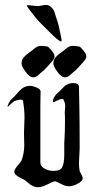

<svg xmlns="http://www.w3.org/2000/svg" viewBox="-20 -784 381 792"><path d="M133.8 -758.8Q140.6 -758.8 152.3 -761.2Q164.1 -763.7 168.9 -763.7Q178.7 -763.7 185.5 -758.8Q192.4 -753.9 197.3 -747.6Q202.1 -741.2 204.1 -736.3Q206.1 -731.4 209 -720.7Q211.9 -710 213.9 -705.1Q218.8 -691.4 221.7 -679.7Q224.6 -668 227.5 -652.8Q230.5 -637.7 233.4 -624Q234.4 -621.1 234.4 -617.2Q234.4 -613.3 231.4 -613.3Q226.6 -613.3 213.4 -624.5Q200.2 -635.7 176.8 -659.2Q153.3 -682.6 150.4 -685.5Q130.9 -704.1 92.8 -755.9L90.8 -759.8Q90.8 -762.7 97.7 -762.7Q101.6 -762.7 115.2 -760.7Q128.9 -758.8 133.8 -758.8ZM320.1 -524.4Q314.9 -519.3 304.3 -506.8Q293.7 -494.4 284.2 -487.8Q280.5 -484.9 275.4 -480.1Q270.3 -475.3 267 -472.4Q263.7 -469.5 258.5 -467.3Q253.4 -465.1 247.6 -465.1H246.1Q233.6 -465.8 219 -484.9Q200 -509.8 200 -522.2Q200 -523.7 200.3 -525.1Q200.7 -526.6 200.7 -528.1Q201.4 -534.7 204 -539.8Q206.5 -544.9 211.3 -549.7Q216.1 -554.4 218.6 -557Q221.2 -559.6 228.9 -565.1Q236.6 -570.6 239.5 -572.8Q241.7 -574.2 247.2 -579Q252.7 -583.7 255.2 -585.6Q257.8 -587.4 262.2 -590Q266.6 -592.5 271 -593.6Q275.4 -594.7 280.5 -594.7H284.2Q304.7 -593.3 308.7 -591.4Q312.7 -589.6 324.5 -575Q336.2 -561 336.2 -551.5Q336.2 -540.5 320.1 -524.4ZM189 -524.4Q183.8 -519.3 173.2 -506.8Q162.6 -494.4 153.1 -487.8Q149.4 -484.9 144.3 -480.1Q139.2 -475.3 135.9 -472.4Q132.6 -469.5 127.4 -467.3Q122.3 -465.1 116.5 -465.1H115Q102.5 -465.8 87.9 -484.9Q68.8 -509.8 68.8 -522.2Q68.8 -523.7 69.2 -525.1Q69.6 -526.6 69.6 -528.1Q70.3 -534.7 72.9 -539.8Q75.4 -544.9 80.2 -549.7Q85 -554.4 87.5 -557Q90.1 -559.6 97.8 -565.1Q105.5 -570.6 108.4 -572.8Q110.6 -574.2 116.1 -579Q121.6 -583.7 124.1 -585.6Q126.7 -587.4 131.1 -590Q135.5 -592.5 139.9 -593.6Q144.3 -594.7 149.4 -594.7H153.1Q173.6 -593.3 177.6 -591.4Q181.6 -589.6 193.4 -575Q205.1 -561 205.1 -551.5Q205.1 -540.5 189 -524.4ZM131.8 -11.7Q121.1 -13.7 113.3 -17.6Q105.5 -21.5 95.7 -29.8Q85.9 -38.1 81.1 -42Q77.1 -43.9 64.5 -50.3Q51.8 -56.6 45.4 -62.5Q39.1 -68.4 39.1 -77.1Q39.1 -85 52.7 -100.6Q66.4 -116.2 69.3 -123Q80.1 -153.3 80.1 -186.5Q80.1 -192.4 79.6 -206.1Q79.1 -219.7 79.1 -227.5V-240.2Q81.1 -289.1 81.1 -297.9Q81.1 -330.1 75.2 -366.2Q74.2 -373 65.4 -373Q61.5 -373 53.7 -371.1Q45.9 -369.1 44.9 -369.1Q40 -368.2 32.2 -361.8Q24.4 -355.5 18.6 -349.6Q12.7 -343.8 11.7 -343.8Q10.7 -343.8 11.7 -347.7Q16.6 -361.3 21 -367.2Q25.4 -373 30.8 -377.9Q36.1 -382.8 40 -386.7Q41 -387.7 47.4 -395Q53.7 -402.3 58.1 -407.2Q62.5 -412.1 69.8 -418Q77.1 -423.8 85.4 -426.8Q93.8 -429.7 102.5 -429.7Q110.4 -429.7 114.3 -428.7Q147.5 -419.9 147.5 -406.2Q147.5 -404.3 147 -388.2Q146.5 -372.1 146.5 -342.8V-114.3Q146.5 -98.6 163.1 -88.9Q179.7 -79.1 201.2 -79.1Q230.5 -79.1 237.3 -95.7Q245.1 -113.3 245.1 -143.6V-176.8V-192.4Q248 -242.2 248 -275.4Q248 -287.1 248 -296.9Q248 -306.6 247.6 -312Q247.1 -317.4 247.1 -318.4Q247.1 -324.2 248 -333Q249 -341.8 249 -345.7Q249 -358.4 242.2 -372.1Q241.2 -376 235.4 -376Q229.5 -376 215.8 -369.1Q202.1 -362.3 200.2 -362.3Q198.2 -362.3 198.2 -364.3Q198.2 -374 204.6 -384.8Q210.9 -395.5 217.8 -400.4L224.6 -406.2Q225.6 -407.2 235.4 -417.5Q245.1 -427.7 248 -430.2Q251 -432.6 259.3 -436.5Q267.6 -440.4 276.4 -441.4H280.3Q305.7 -441.4 305.7 -425.8Q305.7 -419.9 307.1 -356Q308.6 -292 308.6 -172.9Q308.6 -159.2 307.1 -139.6Q305.7 -120.1 305.7 -111.3Q305.7 -95.7 308.6 -78.1Q309.6 -75.2 315.4 -64.9Q321.3 -54.7 321.3 -48.8Q321.3 -36.1 296.9 -24.4Q279.3 -15.6 264.6 -15.6Q249 -15.6 230.5 -25.9Q211.9 -36.1 207 -36.1Q201.2 -36.1 176.8 -23.9Q152.3 -11.7 137.7 -11.7Z"/></svg>

Font: Isabella
Style: Medium
Weight: 500
Designer: John Stracke
Version: Version 001.202